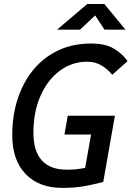

<svg xmlns="http://www.w3.org/2000/svg" viewBox="-20 -918 650 948"><path d="M288.6 9.8Q171.9 9.8 106.2 -59.1Q40.5 -127.9 40.5 -250.5Q40.5 -348.1 67.6 -430.7Q94.7 -513.2 145.5 -574.5Q196.3 -635.7 268.1 -669.4Q339.8 -703.1 429.7 -703.1Q499 -703.1 541.3 -678.5Q583.5 -653.8 609.9 -616.2L534.2 -548.8Q512.2 -576.2 481.4 -594.7Q450.7 -613.3 410.2 -613.3Q335 -613.3 274.9 -568.4Q214.8 -523.4 179.9 -444.6Q145 -365.7 145 -263.2Q145 -80.1 311 -80.1Q335.9 -80.1 358.4 -82.5Q380.9 -85 400.4 -88.9L429.7 -253.9H298.3L314.5 -346.7H547.4L489.7 -19.5Q467.3 -13.2 412.1 -1.7Q356.9 9.8 288.6 9.8ZM261.7 -771.5 411.1 -898.4H495.1L599.6 -771.5H496.1L449.7 -841.8L375 -771.5Z"/></svg>

Font: CaskaydiaCove NFP
Style: Italic
Weight: 400
Italic angle: -10°
Designer: Aaron Bell
Foundry: Saja Typeworks
Version: Version 2111.001; VTT 6.35;Nerd Fonts 3.1.1